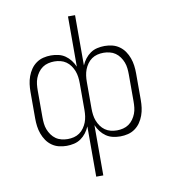

<svg xmlns="http://www.w3.org/2000/svg" viewBox="-100 -820 999 1121"><g transform="rotate(-10 400.0 -260.0)"><path d="M379 215V-83Q370 -62 356.5 -44.5Q343 -27 325 -14.5Q307 -2 285 3Q263 8 241 8Q218 8 195.5 2.5Q173 -3 154 -16.5Q135 -30 122 -49Q109 -68 101 -90Q93 -112 90 -135Q87 -158 87 -181V-339Q87 -362 90 -385Q93 -408 101 -430Q109 -452 122 -471Q135 -490 154 -503.5Q173 -517 195.5 -522.5Q218 -528 241 -528Q263 -528 285 -523Q307 -518 325 -505.5Q343 -493 356.5 -475.5Q370 -458 379 -437V-735H421V-437Q430 -458 443.5 -475.5Q457 -493 475 -505.5Q493 -518 515 -523Q537 -528 559 -528Q582 -528 604.5 -522.5Q627 -517 646 -503.5Q665 -490 678 -471Q691 -452 699 -430Q707 -408 710 -385Q713 -362 713 -339V-181Q713 -158 710 -135Q707 -112 699 -90Q691 -68 678 -49Q665 -30 646 -16.5Q627 -3 604.5 2.5Q582 8 559 8Q537 8 515 3Q493 -2 475 -14.5Q457 -27 443.5 -44.5Q430 -62 421 -83V215ZM254 -30Q273 -30 291 -34.5Q309 -39 324 -49.5Q339 -60 350 -75.5Q361 -91 367.5 -108Q374 -125 376.5 -143.5Q379 -162 379 -181V-339Q379 -358 376.5 -376.5Q374 -395 367.5 -412Q361 -429 350 -444.5Q339 -460 324 -470.5Q309 -481 291 -485.5Q273 -490 254 -490Q236 -490 217.5 -485.5Q199 -481 184 -470.5Q169 -460 158 -444.5Q147 -429 140.5 -412Q134 -395 132 -376.5Q130 -358 130 -339V-181Q130 -162 132 -143.5Q134 -125 140.5 -108Q147 -91 158 -75.5Q169 -60 184 -49.5Q199 -39 217.5 -34.5Q236 -30 254 -30ZM546 -30Q564 -30 582.5 -34.5Q601 -39 616 -49.5Q631 -60 642 -75.5Q653 -91 659.5 -108Q666 -125 668 -143.5Q670 -162 670 -181V-339Q670 -358 668 -376.5Q666 -395 659.5 -412Q653 -429 642 -444.5Q631 -460 616 -470.5Q601 -481 582.5 -485.5Q564 -490 546 -490Q527 -490 509 -485.5Q491 -481 476 -470.5Q461 -460 450 -444.5Q439 -429 432.5 -412Q426 -395 423.5 -376.5Q421 -358 421 -339V-181Q421 -162 423.5 -143.5Q426 -125 432.5 -108Q439 -91 450 -75.5Q461 -60 476 -49.5Q491 -39 509 -34.5Q527 -30 546 -30Z"/></g></svg>

Font: Iosevka Aile Extralight
Style: Regular
Weight: 200
Designer: Belleve Invis
Foundry: Belleve Invis
Version: Version 31.1.0; ttfautohint (v1.8.4)